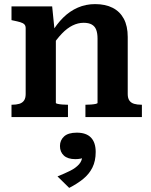

<svg xmlns="http://www.w3.org/2000/svg" viewBox="-20 -570 735 935"><path d="M36 0V-60H39Q59 -60 74 -64.5Q89 -69 97 -80.5Q105 -92 105 -112V-433Q105 -445 98.5 -451.5Q92 -458 78.5 -462Q65 -466 45 -470L36 -472V-539H234L246 -420L252 -416V-69Q252 -66 261.5 -64Q271 -62 284 -61Q297 -60 307 -60H311V0ZM671 0H396V-60H399Q410 -60 423.5 -61Q437 -62 446 -64Q455 -66 455 -69V-382Q455 -408 448.5 -425Q442 -442 427 -450.5Q412 -459 387 -459Q360 -459 333.5 -446Q307 -433 281.5 -406.5Q256 -380 230 -340L231 -410Q256 -453 288 -484.5Q320 -516 359 -533Q398 -550 443 -550Q493 -550 528.5 -532Q564 -514 583 -478.5Q602 -443 602 -390V-112Q602 -92 610 -80.5Q618 -69 633 -64.5Q648 -60 668 -60H671ZM317 345 260 289Q295 275 322 261.5Q349 248 365 230Q381 212 381 186L396 194Q386 200 373 202.5Q360 205 347 205Q310 205 291 187.5Q272 170 272 141Q272 113 292 94.5Q312 76 354 76Q400 76 423 100Q446 124 446 170Q446 214 430 246Q414 278 385 301.5Q356 325 317 345Z"/></svg>

Font: Roboto Serif 20pt SemiBold
Style: Regular
Weight: 600
Version: Version 1.008